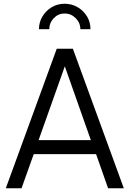

<svg xmlns="http://www.w3.org/2000/svg" viewBox="-20 -1005 692 1025"><path d="M11 0H95L160 -182H493L557 0H641L369 -745H283ZM186 -257 326 -651 465 -257ZM188 -849H243Q243 -883 267 -908Q291 -933 325 -933Q359 -933 384 -908Q409 -883 409 -849H463Q463 -887 444.5 -917.5Q426 -948 394.5 -966.5Q363 -985 325 -985Q287 -985 256 -966.5Q225 -948 206.5 -917Q188 -886 188 -849Z"/></svg>

Font: Plus Jakarta Sans
Style: Regular
Weight: 400
Designer: Gumpita Rahayu
Foundry: Tokotype
Version: Version 2.004; ttfautohint (v1.8.3)